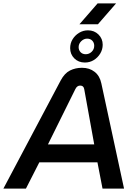

<svg xmlns="http://www.w3.org/2000/svg" viewBox="-59 -1113 793 1133"><path d="M-39 0 299 -638Q322 -681 354 -697Q386 -713 425 -713Q469 -713 499.5 -689Q530 -665 539 -621L673 0H546L516 -155H173L94 0ZM224 -261H497L438 -587Q436 -598 430 -603Q424 -608 414 -608Q405 -608 398 -603Q391 -598 386 -588ZM442 -744Q404 -744 379.5 -768.5Q355 -793 355 -829Q355 -858 369.5 -881.5Q384 -905 408 -919.5Q432 -934 460 -934Q497 -934 522 -909.5Q547 -885 547 -849Q547 -821 532.5 -797Q518 -773 494.5 -758.5Q471 -744 442 -744ZM447 -793Q467 -793 482 -807.5Q497 -822 497 -843Q497 -861 485.5 -873Q474 -885 455 -885Q436 -885 420.5 -870Q405 -855 405 -835Q405 -817 416.5 -805Q428 -793 447 -793ZM410 -970 517 -1093H626L519 -970Z"/></svg>

Font: MuseoModerno Medium
Style: Italic
Weight: 500
Italic angle: -9°
Designer: Pablo Cosgaya, Héctor Gatti, Marcela Romero, and the Authors of The MuseoModerno Project.
Foundry: Omnibus-Type Team
Version: Version 1.003